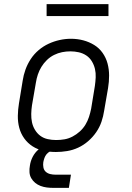

<svg xmlns="http://www.w3.org/2000/svg" viewBox="-20 -729 640 931"><path d="M251 8Q221 8 191.5 2Q162 -4 138 -19.5Q114 -35 97.5 -58Q81 -81 73.5 -109Q66 -137 66.5 -167.5Q67 -198 72 -228L90 -338Q94 -365 103.5 -391.5Q113 -418 129 -442.5Q145 -467 167.5 -486Q190 -505 216 -517Q242 -529 269.5 -535Q297 -541 324 -541Q355 -541 383.5 -533.5Q412 -526 436.5 -511Q461 -496 477.5 -472.5Q494 -449 501.5 -421Q509 -393 509 -362.5Q509 -332 504 -302L485 -192Q481 -165 472 -138.5Q463 -112 446.5 -88Q430 -64 407.5 -44.5Q385 -25 359 -13Q333 -1 305.5 3.5Q278 8 251 8ZM252 -50Q273 -50 293 -53.5Q313 -57 332 -67Q351 -77 367 -91.5Q383 -106 394 -124Q405 -142 411.5 -162Q418 -182 422 -202L440 -312Q443 -333 444 -354Q445 -375 440.5 -394.5Q436 -414 425.5 -431.5Q415 -449 398.5 -460Q382 -471 362 -475.5Q342 -480 321 -480Q301 -480 281 -476Q261 -472 242 -462.5Q223 -453 207.5 -438Q192 -423 181 -405Q170 -387 163.5 -367.5Q157 -348 154 -328L135 -218Q132 -198 131.5 -177Q131 -156 135 -136.5Q139 -117 149.5 -99.5Q160 -82 175.5 -70.5Q191 -59 211 -54.5Q231 -50 252 -50ZM239 182Q222 182 206.5 180Q191 178 176.5 172.5Q162 167 150.5 157.5Q139 148 131.5 135Q124 122 123 106Q122 90 125 74Q128 52 138.5 31.5Q149 11 166.5 -4Q184 -19 206 -25.5Q228 -32 249 -32L244 0Q234 0 223.5 5Q213 10 206 18.5Q199 27 195.5 37Q192 47 190 57Q188 70 190.5 83Q193 96 202 104Q211 112 223.5 115Q236 118 249 118H324L314 182ZM206 -651V-709H506V-651Z"/></svg>

Font: Iosevka Curly Slab LtEx
Style: Italic
Weight: 300
Width: 7
Italic angle: -9°
Monospace: yes
Designer: Belleve Invis
Foundry: Belleve Invis
Version: Version 11.1.0; ttfautohint (v1.8.3)